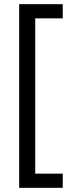

<svg xmlns="http://www.w3.org/2000/svg" viewBox="-20 -740 352 921"><path d="M281 161V93H149V-652H281V-720H72V161Z"/></svg>

Font: Noto Sans Lao Looped ExtraCondensed
Style: Regular
Weight: 400
Width: 2
Designer: Mark Frömberg, Ben Mitchell
Foundry: The Fontpad Ltd
Version: Version 1.003